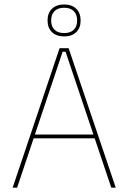

<svg xmlns="http://www.w3.org/2000/svg" viewBox="-20 -860 588 880"><path d="M38 0 253 -639H294.5L510.5 0H490L280.5 -623H267L58.5 0ZM127 -226V-243.5H421V-226ZM198 -765.5V-766.5Q198 -800.5 218.5 -820Q239 -839.5 274 -839.5Q309 -839.5 329.2 -820Q349.5 -800.5 349.5 -766.5V-765.5Q349.5 -732 329.2 -712.5Q309 -693 274 -693Q239 -693 218.5 -712.5Q198 -732 198 -765.5ZM214.5 -765.5Q214.5 -738.5 230 -723.5Q245.5 -708.5 274 -708.5Q302.5 -708.5 318 -723.5Q333.5 -738.5 333.5 -765.5V-766.5Q333.5 -794 318 -809.2Q302.5 -824.5 274 -824.5Q245.5 -824.5 230 -809.2Q214.5 -794 214.5 -766.5Z"/></svg>

Font: Anek Tamil Medium Thin
Style: Regular
Weight: 250
Version: Version 1.003